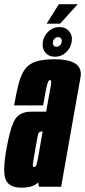

<svg xmlns="http://www.w3.org/2000/svg" viewBox="-42 -887 404 912"><path d="M143.5 0 139 -20.5Q116 4.5 60 4.5Q2.5 4.5 -14.2 -32.2Q-31 -69 -11.5 -178.5Q6 -278.5 28.2 -317.5Q50.5 -356.5 106.5 -356.5H177.5L181 -378.5Q194.5 -453 199.5 -480Q203.5 -503.5 197.5 -506.5Q196.5 -507 195.5 -507Q187.5 -507 181.2 -482.2Q175 -457.5 163 -386.5H25Q36 -449.5 47.2 -491.8Q58.5 -534 77.2 -559Q96 -584 129 -594.8Q162 -605.5 216.5 -605.5Q312.5 -605.5 335 -565Q345 -546.5 340.5 -520Q325 -434.5 301 -298L248.5 0ZM140.5 -147.5 160.5 -262.5H156Q140.5 -262.5 137.2 -242.2Q134 -222 126 -180Q119 -138 115 -115.5Q111.5 -97.5 117 -94Q118.5 -93.5 120 -93.5Q128 -93.5 131.8 -105.8Q135.5 -118 140.5 -147.5ZM220 -617.5Q190 -617.5 173.2 -637.8Q156.5 -658 161.5 -688.5Q166.5 -717.5 188.5 -738Q210.5 -758.5 240.5 -758.5Q269.5 -758.5 286.5 -738Q303.5 -717.5 298.5 -688.5Q293.5 -658 271.2 -637.8Q249 -617.5 220 -617.5ZM226 -665Q235 -665 242.2 -671.5Q249.5 -678 251 -688.5Q252.5 -698 247.8 -704.2Q243 -710.5 234 -710.5Q225 -710.5 218 -704.2Q211 -698 209.5 -688.5Q208 -678 212.5 -671.5Q217 -665 226 -665ZM179.5 -774.5 237.5 -867H327L243.5 -774.5Z"/></svg>

Font: Anybody UltraCondensed Regular
Style: Bold Italic
Weight: 700
Width: 1
Italic angle: -10°
Designer: Tyler Finck
Foundry: Etcetera Type Company
Version: Version 1.010; ttfautohint (v1.8.3) -l 8 -r 50 -G 200 -x 14 